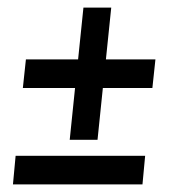

<svg xmlns="http://www.w3.org/2000/svg" viewBox="-20 -484 462 504"><path d="M48 -328H185L199 -464H272L258 -328H388L380 -253H250L236 -117H163L177 -253H40ZM21 -75H361L354 0H14Z"/></svg>

Font: Zilla Slab SemiBold
Style: Regular
Weight: 600
Designer: Typotheque.com
Foundry: Typotheque type foundry
Version: Version 1.0; 2017